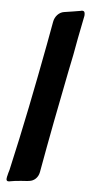

<svg xmlns="http://www.w3.org/2000/svg" viewBox="-53 -764 369 787"><g transform="rotate(5 132.0 -370.5)"><path d="M40 -13C57 -15 74 -16 89 -17L97 -18C118 -20 134 -36 138 -58C163 -198 190 -338 218 -478C228 -524 237 -571 245 -617L263 -708C264 -710 264 -713 264 -718C264 -727 261 -732 254 -732H253C252 -732 252 -732 251 -732L248 -731C223 -727 201 -723 179 -720C159 -717 142 -699 138 -676L121 -583C88 -407 53 -231 13 -56C10 -47 8 -39 6 -30V-31C5 -25 4 -21 4 -18C4 -12 7 -9 12 -9H14C16 -9 17 -9 21 -10Z"/></g></svg>

Font: Bangerz
Style: Regular
Weight: 400
Designer: vernon adams
Foundry: Vernon Adams
Version: Version 2.10;December 28, 2023;FontCreator 13.0.0.2683 64-bi